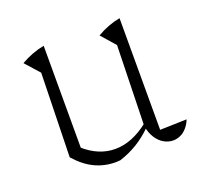

<svg xmlns="http://www.w3.org/2000/svg" viewBox="-94 -600 759 716"><g transform="rotate(-20 285.5 -242.0)"><path d="M447 -49 553 -52Q546 -34 534 -20.5Q522 -7 508 -1Q494 5 480 5Q461 5 443.5 -5Q426 -15 413.5 -34.5Q401 -54 396 -81L404 -401L355 -457Q399 -483 447 -492ZM268 7Q264 7 259.5 7.5Q255 8 251 8Q206 8 167.5 -10.5Q129 -29 95 -68L142 -91Q200 -39 266 -39Q334 -39 402 -94V-75Q372 -45 339 -25Q306 -5 268 7ZM95 -68 103 -401 53 -457Q98 -483 146 -492V-82Z"/></g></svg>

Font: Piazzolla Thin Thin
Style: Regular
Weight: 250
Version: Version 2.005